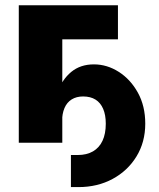

<svg xmlns="http://www.w3.org/2000/svg" viewBox="-20 -556 618 748"><path d="M256.3 172.9V47.9H282.7Q317.9 47.9 342.3 33.7Q366.7 19.5 379.4 -7.6Q392.1 -34.7 392.1 -74.2Q392.1 -108.4 381.8 -132.1Q371.6 -155.8 352.1 -168Q332.5 -180.2 303.7 -180.2Q277.8 -180.2 259.3 -168.7Q240.7 -157.2 231.2 -135Q221.7 -112.8 221.7 -80.6H185.5Q185.5 -144.5 203.6 -195.3Q221.7 -246.1 257.3 -275.6Q293 -305.2 345.7 -305.2Q397 -305.2 442.6 -276.1Q488.3 -247.1 517.1 -195.1Q545.9 -143.1 545.9 -74.2Q545.9 -2.4 511.7 53.5Q477.5 109.4 418.7 141.1Q359.9 172.9 285.6 172.9ZM439.5 -535.6V-402.8H222.7V0H53.2V-535.6Z"/></svg>

Font: Inter 20pt ExtraBold
Style: Regular
Weight: 800
Version: Version 4.001;git-66647c0bb